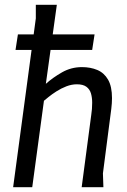

<svg xmlns="http://www.w3.org/2000/svg" viewBox="-20 -784 532 804"><path d="M218 -764 172 -433Q201 -459 239.5 -481Q278 -503 323 -503Q359 -503 387.5 -491Q416 -479 432.5 -450.5Q449 -422 449 -373Q449 -352 446 -328L411 -58L413 0H322L362 -302Q364 -314 365 -327.5Q366 -341 366 -354Q366 -375 361 -392.5Q356 -410 342 -420.5Q328 -431 302 -431Q280 -431 258 -422.5Q236 -414 216.5 -401.5Q197 -389 183.5 -378Q170 -367 164 -362L115 0H35L130 -707V-764ZM55 -640H376L366 -575H45Z"/></svg>

Font: Rosario
Style: Italic
Weight: 400
Italic angle: -8.05°
Designer: Hector Gatti
Foundry: Omnibus Type
Version: Version 1.201